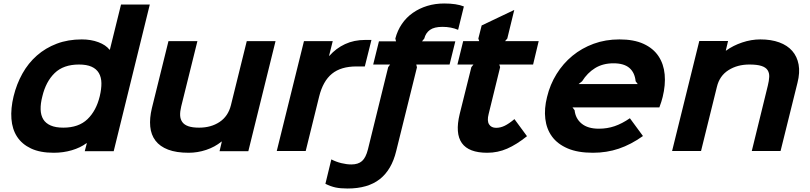

<svg xmlns="http://www.w3.org/2000/svg" viewBox="-20 -866 4642 1101"><path d="M632 1H466L478 -45H476Q441 -19 392 -4.5Q343 10 288 10Q210 10 158 -14.5Q106 -39 78 -82Q50 -125 45.5 -184.5Q41 -244 58 -314Q75 -384 108.5 -444Q142 -504 191.5 -547.5Q241 -591 305.5 -615.5Q370 -640 449 -640Q502 -640 544.5 -624Q587 -608 608 -581H610L674 -840H839ZM552 -314Q562 -356 561.5 -389.5Q561 -423 547 -447Q533 -471 505 -483.5Q477 -496 433 -496Q344 -496 293.5 -447Q243 -398 223 -314Q212 -272 213 -238.5Q214 -205 228 -182Q242 -159 270.5 -146.5Q299 -134 343 -134Q431 -134 481.5 -182.5Q532 -231 552 -314Z M1404 1H1239L1252 -54H1250Q1212 -23 1162.5 -6.5Q1113 10 1062 10Q991 10 944 -8Q897 -26 871.5 -59.5Q846 -93 841.5 -140.5Q837 -188 851 -246L946 -630H1112L1019 -255Q1012 -226 1013 -204Q1014 -182 1025.5 -166Q1037 -150 1060.5 -142Q1084 -134 1122 -134Q1190 -134 1239 -166.5Q1288 -199 1304 -262L1395 -630H1560Z M2072 -485H2024Q1935 -485 1883.5 -443Q1832 -401 1810 -312L1733 0H1567L1723 -630H1888L1867 -546H1869Q1907 -589 1958.5 -613Q2010 -637 2074 -637H2110Z M2252 0Q2226 108 2157.5 161.5Q2089 215 1973 215Q1932 215 1904 209Q1876 203 1846 188L1880 48Q1907 62 1937.5 69.5Q1968 77 1995 77Q2034 77 2056 57.5Q2078 38 2090 -10L2206 -481L2217 -496H2120L2153 -629H2251L2247 -645Q2259 -691 2284.5 -728.5Q2310 -766 2347 -792Q2384 -818 2429.5 -832Q2475 -846 2527 -846Q2598 -846 2640 -829L2607 -695Q2567 -712 2517 -712Q2470 -712 2445.5 -694.5Q2421 -677 2413 -645L2400 -629H2591L2558 -496H2367L2371 -480Z M3002 -85Q2942 -37 2888 -13.5Q2834 10 2774 10Q2562 10 2616 -212L2683 -481L2695 -496H2603L2636 -630H2728L2723 -645L2742 -720L2929 -809L2889 -645L2876 -630H3069L3037 -496H2843L2848 -481L2782 -212Q2772 -173 2784.5 -153Q2797 -133 2825 -133Q2850 -133 2874.5 -145Q2899 -157 2930 -183Z M3780 -310Q3777 -298 3772 -281.5Q3767 -265 3761 -250H3263L3275 -234Q3280 -186 3315.5 -157Q3351 -128 3414 -128Q3462 -128 3504.5 -142.5Q3547 -157 3592 -188L3667 -86Q3598 -37 3528.5 -13.5Q3459 10 3380 10Q3293 10 3235 -15Q3177 -40 3145.5 -83Q3114 -126 3107 -184.5Q3100 -243 3117 -310Q3134 -381 3171.5 -441.5Q3209 -502 3262.5 -546Q3316 -590 3384 -615Q3452 -640 3532 -640Q3615 -640 3670.5 -614.5Q3726 -589 3756 -544Q3786 -499 3791.5 -439Q3797 -379 3780 -310ZM3637 -384 3625 -400Q3620 -450 3589 -476.5Q3558 -503 3498 -503Q3437 -503 3392.5 -475.5Q3348 -448 3318 -400L3298 -384Z M4553 -391 4456 0H4291L4383 -375Q4390 -403 4391 -425.5Q4392 -448 4381.5 -464Q4371 -480 4346 -488Q4321 -496 4277 -496Q4208 -496 4157 -463.5Q4106 -431 4091 -368L4000 0H3834L3990 -631H4155L4142 -576H4144Q4184 -605 4236 -622.5Q4288 -640 4340 -640Q4402 -640 4448.5 -623Q4495 -606 4523 -574Q4551 -542 4559.5 -496Q4568 -450 4553 -391Z"/></svg>

Font: TypoPRO Sinkin Sans
Style: 700 Bold Italic
Weight: 700
Italic angle: -112°
Designer: Keith Bates
Foundry: K-Type
Version: Sinkin Sans (version 1.0)  by Keith Bates   •   © 2014   www